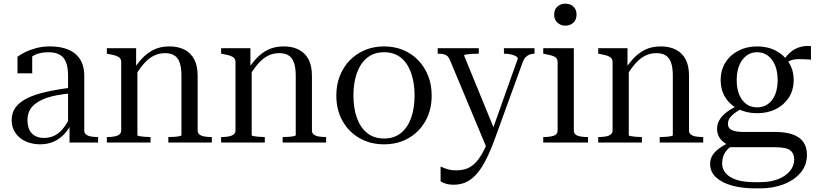

<svg xmlns="http://www.w3.org/2000/svg" viewBox="-20 -783 4486 1055"><path d="M383 -303 381 -271Q330 -267 289.5 -259Q249 -251 219.5 -238.5Q190 -226 170 -209.5Q150 -193 140.5 -171.5Q131 -150 131 -123Q131 -90 142 -68.5Q153 -47 173.5 -36Q194 -25 220 -25Q256 -25 282.5 -39.5Q309 -54 329 -80Q349 -106 364 -138L384 -129Q367 -86 340.5 -54.5Q314 -23 279 -6.5Q244 10 200 10Q157 10 121.5 -6Q86 -22 65 -52Q44 -82 44 -123Q44 -164 66 -193.5Q88 -223 131 -244Q174 -265 237.5 -279Q301 -293 383 -303ZM362 0V-99L354 -95V-365Q354 -413 342.5 -441.5Q331 -470 307 -483Q283 -496 247 -496Q192 -496 158 -473.5Q124 -451 102 -418Q104 -437 108.5 -450.5Q113 -464 120.5 -473Q128 -482 137.5 -485.5Q147 -489 157 -488V-380H76V-471Q90 -482 115.5 -495Q141 -508 176.5 -518Q212 -528 255 -528Q297 -528 331.5 -518.5Q366 -509 391 -489.5Q416 -470 429.5 -439.5Q443 -409 443 -367V-66Q443 -52 453 -44Q463 -36 480 -33Q497 -30 518 -30H519V0Z M567 0V-30H568Q590 -30 607.5 -33Q625 -36 635.5 -44Q646 -52 646 -66V-441Q646 -456 638.5 -464Q631 -472 616 -477Q601 -482 578 -486L567 -488V-518H728V-413L735 -404V-40Q735 -37 745.5 -35Q756 -33 772.5 -31.5Q789 -30 807 -30V0ZM1144 0H905V-30Q919 -30 936 -31Q953 -32 965 -34.5Q977 -37 977 -40V-367Q977 -412 967 -439.5Q957 -467 937 -479Q917 -491 887 -491Q851 -491 821.5 -475Q792 -459 766.5 -428.5Q741 -398 716 -355L700 -379Q728 -426 758 -459Q788 -492 825 -510Q862 -528 911 -528Q959 -528 994 -510Q1029 -492 1047.5 -456.5Q1066 -421 1066 -367V-66Q1066 -52 1076 -44Q1086 -36 1103.5 -33Q1121 -30 1143 -30H1144Z M1195 0V-30H1196Q1218 -30 1235.5 -33Q1253 -36 1263.5 -44Q1274 -52 1274 -66V-441Q1274 -456 1266.5 -464Q1259 -472 1244 -477Q1229 -482 1206 -486L1195 -488V-518H1356V-413L1363 -404V-40Q1363 -37 1373.5 -35Q1384 -33 1400.5 -31.5Q1417 -30 1435 -30V0ZM1772 0H1533V-30Q1547 -30 1564 -31Q1581 -32 1593 -34.5Q1605 -37 1605 -40V-367Q1605 -412 1595 -439.5Q1585 -467 1565 -479Q1545 -491 1515 -491Q1479 -491 1449.5 -475Q1420 -459 1394.5 -428.5Q1369 -398 1344 -355L1328 -379Q1356 -426 1386 -459Q1416 -492 1453 -510Q1490 -528 1539 -528Q1587 -528 1622 -510Q1657 -492 1675.5 -456.5Q1694 -421 1694 -367V-66Q1694 -52 1704 -44Q1714 -36 1731.5 -33Q1749 -30 1771 -30H1772Z M2352 -258Q2352 -179 2318 -118.5Q2284 -58 2225 -24Q2166 10 2090 10Q2015 10 1955.5 -24Q1896 -58 1862 -118.5Q1828 -179 1828 -258Q1828 -317 1847.5 -366.5Q1867 -416 1902.5 -452Q1938 -488 1985.5 -508Q2033 -528 2090 -528Q2147 -528 2194.5 -508.5Q2242 -489 2277.5 -452.5Q2313 -416 2332.5 -366.5Q2352 -317 2352 -258ZM1922 -258Q1922 -189 1941 -135.5Q1960 -82 1997.5 -52Q2035 -22 2090 -22Q2146 -22 2183 -52Q2220 -82 2239 -135Q2258 -188 2258 -258Q2258 -328 2239 -382Q2220 -436 2183 -466Q2146 -496 2090 -496Q2035 -496 1997.5 -465.5Q1960 -435 1941 -381.5Q1922 -328 1922 -258Z M2702 -58 2682 -19 2655 32 2451 -456Q2445 -470 2435.5 -477Q2426 -484 2413.5 -486Q2401 -488 2386 -488H2385V-518H2611V-488H2609Q2593 -488 2574.5 -487Q2556 -486 2543 -484Q2530 -482 2530 -478ZM2698 -17Q2671 56 2645 104.5Q2619 153 2591.5 181Q2564 209 2535 220.5Q2506 232 2474 232Q2447 232 2428.5 226Q2410 220 2401 213V132Q2404 133 2415 138Q2426 143 2444 148Q2462 153 2486 153Q2513 153 2537.5 146Q2562 139 2585 118.5Q2608 98 2630.5 58.5Q2653 19 2675 -45L2687 -72L2825 -460Q2825 -469 2813.5 -475Q2802 -481 2785 -484.5Q2768 -488 2751 -488H2749V-518H2917V-488Q2902 -488 2889.5 -483Q2877 -478 2867.5 -468Q2858 -458 2852 -441Z M3087 -642Q3061 -642 3043 -658.5Q3025 -675 3025 -703Q3025 -731 3043 -747Q3061 -763 3087 -763Q3113 -763 3130.5 -747Q3148 -731 3148 -703Q3148 -675 3130.5 -658.5Q3113 -642 3087 -642ZM3133 -518V-66Q3133 -44 3154.5 -37Q3176 -30 3209 -30H3211V0H2965V-30H2967Q3000 -30 3022 -37Q3044 -44 3044 -66V-441Q3044 -463 3027 -471.5Q3010 -480 2976 -486L2965 -488V-518Z M3267 0V-30H3268Q3290 -30 3307.5 -33Q3325 -36 3335.5 -44Q3346 -52 3346 -66V-441Q3346 -456 3338.5 -464Q3331 -472 3316 -477Q3301 -482 3278 -486L3267 -488V-518H3428V-413L3435 -404V-40Q3435 -37 3445.5 -35Q3456 -33 3472.5 -31.5Q3489 -30 3507 -30V0ZM3844 0H3605V-30Q3619 -30 3636 -31Q3653 -32 3665 -34.5Q3677 -37 3677 -40V-367Q3677 -412 3667 -439.5Q3657 -467 3637 -479Q3617 -491 3587 -491Q3551 -491 3521.5 -475Q3492 -459 3466.5 -428.5Q3441 -398 3416 -355L3400 -379Q3428 -426 3458 -459Q3488 -492 3525 -510Q3562 -528 3611 -528Q3659 -528 3694 -510Q3729 -492 3747.5 -456.5Q3766 -421 3766 -367V-66Q3766 -52 3776 -44Q3786 -36 3803.5 -33Q3821 -30 3843 -30H3844Z M4436 -455Q4393 -459 4364.5 -458Q4336 -457 4318 -448Q4300 -439 4287 -419L4274 -434Q4289 -460 4306 -479Q4323 -498 4343 -510Q4363 -522 4386 -527Q4409 -532 4436 -530ZM4140 -161Q4083 -161 4037.5 -183.5Q3992 -206 3966 -247Q3940 -288 3940 -343Q3940 -398 3966 -439.5Q3992 -481 4037.5 -504.5Q4083 -528 4140 -528Q4198 -528 4243 -504.5Q4288 -481 4314.5 -439.5Q4341 -398 4341 -343Q4341 -288 4314.5 -247Q4288 -206 4243 -183.5Q4198 -161 4140 -161ZM4140 -193Q4173 -193 4198.5 -210.5Q4224 -228 4238.5 -261.5Q4253 -295 4253 -343Q4253 -391 4238.5 -425Q4224 -459 4199 -477.5Q4174 -496 4140 -496Q4107 -496 4082 -477.5Q4057 -459 4042.5 -425Q4028 -391 4028 -343Q4028 -295 4042.5 -261.5Q4057 -228 4082 -210.5Q4107 -193 4140 -193ZM4126 252Q4059 252 4003.5 237Q3948 222 3915 192Q3882 162 3882 117Q3882 91 3895.5 69.5Q3909 48 3936.5 29Q3964 10 4004 -8L4019 10Q3992 22 3976.5 39Q3961 56 3954.5 75.5Q3948 95 3948 116Q3948 145 3967 168Q3986 191 4025.5 204.5Q4065 218 4127 218H4156Q4212 218 4254 202Q4296 186 4320 157.5Q4344 129 4344 93Q4344 60 4322 43Q4300 26 4238 26H3979L3985 17Q3961 4 3946.5 -10.5Q3932 -25 3926 -41.5Q3920 -58 3920 -74Q3920 -100 3932 -121.5Q3944 -143 3967 -162Q3990 -181 4024 -198L4050 -183Q4029 -171 4013.5 -159Q3998 -147 3989 -133.5Q3980 -120 3980 -101Q3980 -78 4001.5 -68Q4023 -58 4063 -58H4239Q4296 -58 4335 -44.5Q4374 -31 4394 -3Q4414 25 4414 68Q4414 125 4378.5 166.5Q4343 208 4285 230Q4227 252 4157 252Z"/></svg>

Font: Roboto Serif 144pt
Style: Regular
Weight: 400
Version: Version 1.008